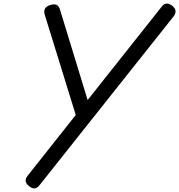

<svg xmlns="http://www.w3.org/2000/svg" viewBox="-20 -1035 996 1067"><path d="M199 -5Q185 12 170.5 12Q156 12 141 -1Q124 -15 122.5 -29Q121 -43 134 -59L401 -396L229 -952Q223 -971 229 -985Q235 -999 256 -1006Q279 -1014 293 -1008.5Q307 -1003 313 -983L467 -479L877 -996Q890 -1014 905 -1015Q920 -1016 937 -1003Q954 -989 955.5 -974.5Q957 -960 944 -943Z"/></svg>

Font: Playwrite AU NSW
Style: Regular
Weight: 400
Designer: Veronika Burian, José Scaglione
Foundry: TypeTogether
Version: Version 1.002